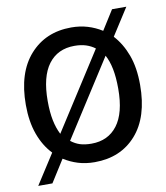

<svg xmlns="http://www.w3.org/2000/svg" viewBox="-78 -671 699 807"><g transform="rotate(-10 271.5 -267.5)"><path d="M515.4 -272.3Q515.4 -134.9 449 -60Q382.6 14.9 271.8 14.9Q233.3 14.9 201 4.9Q168.7 -5.1 140.5 -23.1L80.5 71.8H20L102.1 -55.9Q66.7 -92.8 47.2 -146.9Q27.7 -201 27.7 -272.3Q27.7 -409.2 94.9 -484.6Q162.1 -560 271.8 -560Q308.7 -560 341.3 -550.3Q373.8 -540.5 402.1 -522.6L454.4 -605.6H515.4L441.5 -490.3Q475.9 -452.8 495.6 -399.5Q515.4 -346.2 515.4 -272.3ZM359 -454.9Q342.1 -467.7 320.8 -474.6Q299.5 -481.5 271.8 -481.5Q200 -481.5 160.5 -429Q121 -376.4 121 -272.3Q121 -225.1 128.2 -189.7Q135.4 -154.4 149.2 -127.7ZM422.1 -272.3Q422.1 -321 414.9 -356.9Q407.7 -392.8 393.8 -417.9L184.6 -91.3Q203.1 -76.9 223.3 -70.5Q243.6 -64.1 271.8 -64.1Q342.6 -64.1 382.3 -116.2Q422.1 -168.2 422.1 -272.3Z"/></g></svg>

Font: Myanmar Handwriting
Style: Regular
Weight: 400
Designer: Khon Soe Zaw Thu
Foundry: PaOh Unicode khonsoezawthu@gmail.com and @hotmail.com
Version: Version 1.30 November 9, 2016